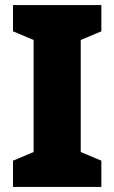

<svg xmlns="http://www.w3.org/2000/svg" viewBox="-20 -734 448 754"><path d="M378 0H31V-103L112 -137V-577L31 -611V-714H378V-611L297 -577V-137L378 -103Z"/></svg>

Font: Noto Sans Lao SemiCondensed Black
Style: Regular
Weight: 900
Width: 4
Designer: Monotype Design Team
Foundry: Monotype Imaging Inc.
Version: Version 2.003; ttfautohint (v1.8.4.7-5d5b)